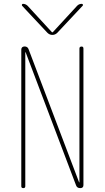

<svg xmlns="http://www.w3.org/2000/svg" viewBox="-20 -970 540 990"><path d="M89.8 -9.8V-713.9Q89.8 -729.5 106.4 -730.5Q123 -730.5 127.9 -714.8L387.7 -30.3Q387.7 -29.3 388.7 -29.3Q389.6 -29.3 389.6 -30.3V-719.7Q389.6 -729.5 399.9 -730Q410.2 -730.5 410.2 -719.7V-15.6Q410.2 0 393.6 0Q377 0 372.1 -14.6L112.3 -700.2Q112.3 -701.2 111.3 -701.2Q110.4 -701.2 110.4 -700.2V-9.8Q110.4 0 100.1 0Q89.8 0 89.8 -9.8ZM224.6 -800.8 93.8 -940.4Q91.8 -943.4 93.3 -946.8Q94.7 -950.2 98.6 -950.2Q111.3 -950.2 122.1 -940.4L248 -803.7H250H252L377.9 -940.4Q387.7 -950.2 401.4 -950.2Q405.3 -950.2 407.2 -946.8Q409.2 -943.4 406.2 -940.4L275.4 -800.8Q264.6 -790 250 -790Q235.4 -790 224.6 -800.8Z"/></svg>

Font: Rounded-X Mgen+ 1mn thin
Style: Regular
Weight: 100
Designer: [Source Han Sans]
Ryoko NISHIZUKA  (kana & ideographs); Paul D. Hunt (Latin, Greek & Cyrillic); Wenlong ZHANG  (bopomofo
Version: Version 1.059.20150602